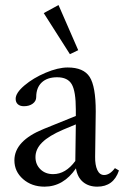

<svg xmlns="http://www.w3.org/2000/svg" viewBox="-20 -716 490 748"><path d="M252.4 -504.9 150.4 -665 208 -696.3 284.7 -520.5ZM153.3 11.2Q103.5 11.2 69.8 -18.3Q36.1 -47.9 36.1 -91.3Q36.1 -167.5 150.9 -213.9L275.4 -264.2V-289.6Q275.4 -360.4 259.5 -387.7Q243.7 -415 202.6 -415Q164.1 -415 142.6 -394.8Q121.1 -374.5 121.1 -337.9Q121.1 -322.3 107.7 -312.3Q94.2 -302.2 73.2 -302.2Q58.1 -302.2 49.6 -309.8Q41 -317.4 41 -331.1Q41 -354 75.2 -383.1Q109.4 -412.1 157.7 -432.6Q206.1 -453.1 243.7 -453.1Q305.7 -453.1 329.3 -416.3Q353 -379.4 353 -282.2Q353 -251.5 350.6 -105Q350.1 -73.2 359.1 -53.7Q368.2 -34.2 385.7 -34.2Q407.7 -34.2 427.7 -61L443.4 -51.8Q422.4 11.2 358.9 11.2Q325.7 11.2 303.7 -6.8Q281.7 -24.9 275.9 -60.1Q227.1 11.2 153.3 11.2ZM118.2 -104Q118.2 -75.2 137.5 -56.4Q156.7 -37.6 187 -37.6Q235.8 -37.6 273.4 -88.9Q274.4 -135.7 275.4 -231.4L226.1 -210.9Q170.4 -187 144.3 -161.1Q118.2 -135.3 118.2 -104Z"/></svg>

Font: Elstob 10pt
Style: Regular
Weight: 400
Designer: Peter S. Baker
Version: Version 1.015